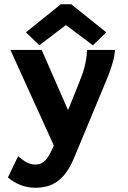

<svg xmlns="http://www.w3.org/2000/svg" viewBox="-20 -706 603 903"><path d="M165 -493 290 -588 417 -493 480 -554 315 -686H266L102 -554ZM147 177C228 177 286 140 329 35L459 -277C484 -337 517 -411 521 -471H389C388 -416 373 -367 350 -312L300 -188L176 -471H29L233 -22C207 42 185 68 146 68C110 68 88 46 65 29L17 129C57 160 95 177 147 177Z"/></svg>

Font: Inconsolata SemiExpanded Black
Style: Regular
Weight: 900
Width: 6
Monospace: yes
Designer: Raph Levien, Cyreal, Brenton Simpson
Foundry: Raph Levien, Cyreal, Google
Version: Version 3.100